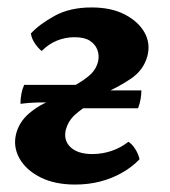

<svg xmlns="http://www.w3.org/2000/svg" viewBox="-20 -487 458 516"><path d="M182 9Q127 9 88.5 -10.5Q50 -30 32.5 -61Q15 -92 23 -126Q31 -159 58.5 -182.5Q86 -206 125 -221L167 -250Q195 -264 217 -281.5Q239 -299 244 -324Q247 -339 241.5 -353.5Q236 -368 221.5 -377.5Q207 -387 180 -387Q156 -387 133.5 -378Q111 -369 92 -350Q83 -357 74 -370Q65 -383 63 -397Q86 -422 127 -444.5Q168 -467 226 -467Q279 -467 315.5 -448Q352 -429 368.5 -399.5Q385 -370 376 -336Q366 -299 332.5 -276Q299 -253 255 -234L223 -209Q200 -195 182 -179Q164 -163 157 -139Q150 -110 169.5 -91.5Q189 -73 228 -73Q255 -73 280 -81.5Q305 -90 325 -106Q335 -100 343.5 -86.5Q352 -73 355 -59Q335 -38 307.5 -22.5Q280 -7 248.5 1Q217 9 182 9ZM35 -208Q35 -222 37.5 -235Q40 -248 45 -259H198L123 -212Q99 -212 78.5 -211.5Q58 -211 35 -208ZM184 -196 245 -244H360Q360 -234 358 -221.5Q356 -209 351 -196Z"/></svg>

Font: Vollkorn SemiBold
Style: Italic
Weight: 600
Italic angle: -11°
Designer: Friedrich Althausen
Foundry: Friedrich Althausen
Version: Version 5.000